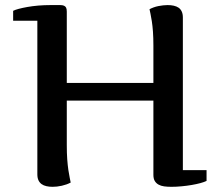

<svg xmlns="http://www.w3.org/2000/svg" viewBox="-20 -719 858 748"><path d="M692.4 -56.2H784.7V-14.2Q775.9 -9.8 760.5 -5.6Q745.1 -1.5 726.6 1.7Q708 4.9 687.5 6.8Q667 8.8 647.5 8.8Q632.3 8.8 619.6 7.1Q606.9 5.4 597.7 0.2Q588.4 -4.9 583 -13.9Q577.6 -22.9 577.6 -38.1V-327.1H240.2V-153.8Q240.2 -122.6 241.9 -98.6Q243.7 -74.7 246.3 -56.9Q249 -39.1 251.5 -27.1Q253.9 -15.1 255.4 -7.8Q248 -3.9 239.3 -0.7Q230.5 2.4 220.9 4.6Q211.4 6.8 202.1 7.8Q192.9 8.8 184.6 8.8Q171.9 8.8 160.9 6.3Q149.9 3.9 142.1 -1.7Q134.3 -7.3 129.9 -16.6Q125.5 -25.9 125.5 -40V-638.2H31.2V-676.8Q38.6 -680.7 53.2 -684.6Q67.9 -688.5 87.2 -691.9Q106.4 -695.3 129.4 -697.3Q152.3 -699.2 176.3 -699.2H198.2Q207.5 -699.2 215.3 -699.2Q223.1 -699.2 228.8 -697Q234.4 -694.8 237.3 -689.7Q240.2 -684.6 240.2 -673.8V-396H577.6V-541Q577.6 -572.3 575.9 -595.7Q574.2 -619.1 571.5 -636.2Q568.8 -653.3 566.4 -664.6Q564 -675.8 562.5 -683.1Q569.8 -687 578.6 -690.2Q587.4 -693.4 596.9 -695.3Q606.4 -697.3 615.7 -698.2Q625 -699.2 633.3 -699.2Q646 -699.2 657 -696.8Q668 -694.3 675.8 -689Q683.6 -683.6 688 -674.1Q692.4 -664.6 692.4 -650.9Z"/></svg>

Font: Artifika
Style: Medium
Weight: 500
Designer: Yulya Zhdanova | Cyreal.org
Foundry: Yulya Zhdanova | Cyreal
Version: Version 1.000